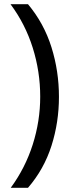

<svg xmlns="http://www.w3.org/2000/svg" viewBox="-20 -734 340 912"><path d="M260 -274Q260 -153 224.5 -41.5Q189 70 113 158H31Q100 64 135.5 -47.5Q171 -159 171 -275Q171 -394 135.5 -507Q100 -620 30 -714H113Q189 -623 224.5 -509.5Q260 -396 260 -274Z"/></svg>

Font: Noto Sans Limbu
Style: Regular
Weight: 400
Designer: Monotype Design Team
Foundry: Monotype Imaging Inc.
Version: Version 2.004; ttfautohint (v1.8.4.7-5d5b)